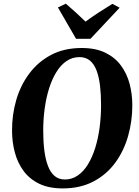

<svg xmlns="http://www.w3.org/2000/svg" viewBox="-20 -1014 756 1044"><path d="M321 10.5Q245.5 10.5 193 -15Q140.5 -40.5 108 -84.8Q75.5 -129 60.5 -185.5Q45.5 -242 45.5 -304Q45 -390.5 68.5 -470.8Q92 -551 139.5 -614.5Q187 -678 258 -715.5Q329 -753 424.5 -753Q500 -753 552.5 -727.5Q605 -702 637.5 -658Q670 -614 684.8 -558Q699.5 -502 699.5 -441.5Q699.5 -354.5 676.2 -273.2Q653 -192 605.8 -128Q558.5 -64 487.2 -26.8Q416 10.5 321 10.5ZM332.5 -38Q371 -38 402.5 -59.5Q434 -81 457.8 -119.5Q481.5 -158 497.5 -209Q513.5 -260 521.5 -319.5Q529.5 -379 529.5 -442.5Q529.5 -501 523.8 -548.8Q518 -596.5 504.8 -631.2Q491.5 -666 468.8 -684.8Q446 -703.5 412 -703.5Q373.5 -703.5 342 -682.2Q310.5 -661 286.8 -622.5Q263 -584 247 -533.5Q231 -483 223 -424.2Q215 -365.5 215 -303Q215 -244 221.2 -195.2Q227.5 -146.5 241 -111.2Q254.5 -76 277 -57Q299.5 -38 332.5 -38ZM393.5 -803 295 -973.5 338 -994Q366 -970 393 -945.5Q420 -921 445 -896.5Q479.5 -922 516.8 -946.2Q554 -970.5 591 -993L630.5 -972L472 -803Z"/></svg>

Font: Merriweather 60pt ExtraBold
Style: Italic
Weight: 800
Italic angle: -7.8°
Version: Version 2.101